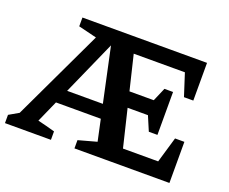

<svg xmlns="http://www.w3.org/2000/svg" viewBox="-114 -832 1198 1005"><g transform="rotate(20 485.5 -329.0)"><path d="M859 -229H911V0H382V-46L484 -74L366 -625L399 -621L155 -72Q180 -66 203.5 -60Q227 -54 251 -47V0H-5V-46L49 -77L289 -584L187 -609V-658H881V-448H829L789 -572H443L490 -630L635 -28L563 -86H817ZM718 -215 667 -335 718 -454H766V-215ZM171 -193 173 -270H531L530 -193ZM495 -295V-379H744L743 -295Z"/></g></svg>

Font: Piazzolla 24pt
Style: Bold
Weight: 700
Designer: Juan Pablo del Peral
Foundry: Huerta Tipografica
Version: Version 2.005